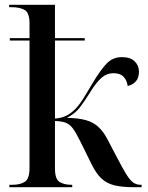

<svg xmlns="http://www.w3.org/2000/svg" viewBox="-20 -780 616 800"><path d="M19 0V-10H31Q64 -10 83.5 -22.5Q103 -35 103 -80V-611H21V-621H103V-682Q103 -726 83.5 -738Q64 -750 29 -750H18V-760H209V-621H333V-611H209V-286Q236 -288 255.5 -297.5Q275 -307 293 -325Q309 -341 325.5 -367Q342 -393 363 -429Q400 -491 425.5 -516.5Q451 -542 488 -542Q523 -542 541 -524.5Q559 -507 559 -481Q559 -454 544.5 -439.5Q530 -425 512 -422Q509 -445 495 -460Q481 -475 452 -475Q425 -475 403 -456Q381 -437 354 -393Q331 -356 312 -331.5Q293 -307 259 -289Q307 -288 337.5 -279.5Q368 -271 389 -252Q410 -233 427 -201L470 -119Q492 -77 506.5 -53.5Q521 -30 534.5 -20Q548 -10 566 -10H570V0H538Q490 0 458 -7.5Q426 -15 403.5 -35.5Q381 -56 361 -97L315 -190Q297 -227 283.5 -245Q270 -263 253 -269Q236 -275 209 -276V-78Q209 -34 228 -22Q247 -10 278 -10H281V0Z"/></svg>

Font: Noto Serif Display SemiCondensed Medium
Style: Regular
Weight: 500
Width: 4
Designer: Monotype Design Team
Foundry: Monotype Imaging Inc.
Version: Version 2.009